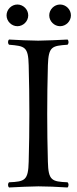

<svg xmlns="http://www.w3.org/2000/svg" viewBox="-20 -825 343 850"><path d="M192 -109C190 -192 189 -237 189 -320C189 -403 190 -452 192 -536C195 -619 209 -622 279 -627C285 -633 285 -644 279 -650C242 -648 179 -645 149 -645C119 -645 52 -648 20 -650C14 -644 14 -633 20 -627C90 -621 105 -619 107 -536C109 -453 110 -404 110 -321C110 -238 109 -192 107 -109C105 -26 90 -21 20 -18C14 -12 14 -1 20 5C59 3 120 0 150 0C180 0 238 2 279 5C285 -1 285 -12 279 -18C209 -21 194 -26 192 -109ZM9 -757C9 -731 31 -709 57 -709C83 -709 105 -731 105 -757C105 -783 83 -805 57 -805C31 -805 9 -783 9 -757ZM198 -757C198 -731 220 -709 246 -709C272 -709 294 -731 294 -757C294 -783 272 -805 246 -805C220 -805 198 -783 198 -757Z"/></svg>

Font: Libertinus Serif Display
Style: Regular
Weight: 400
Designer: Philipp H. Poll, Khaled Hosny
Foundry: Caleb Maclennan
Version: Version 7.050;RELEASE